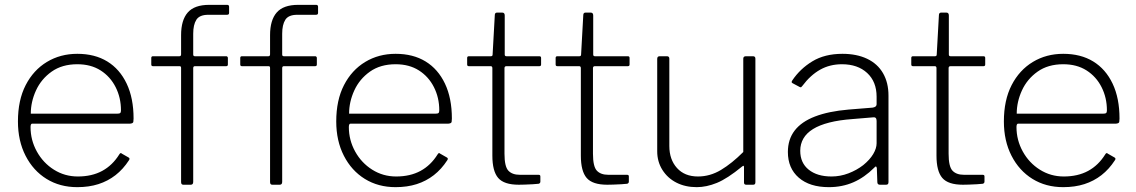

<svg xmlns="http://www.w3.org/2000/svg" viewBox="-20 -762 4685 792"><path d="M106 -238Q106 -184 132 -137Q158 -90 202.5 -62Q247 -34 301 -34Q359 -34 401.5 -57Q444 -80 472 -125Q475 -130 477.5 -130.5Q480 -131 483 -128L511 -112Q517 -108 512 -101Q488 -64 456.5 -39.5Q425 -15 386 -2.5Q347 10 299 10Q227 10 172 -24Q117 -58 85.5 -119.5Q54 -181 54 -261Q54 -349 86 -411Q118 -473 173.5 -506.5Q229 -540 299 -540Q371 -540 422.5 -508.5Q474 -477 502.5 -417Q531 -357 531 -273Q531 -266 530 -259.5Q529 -253 517 -252H113Q109 -252 107.5 -248Q106 -244 106 -238ZM462 -293Q473 -293 476 -296Q479 -299 479 -307Q479 -359 457 -402.5Q435 -446 395 -471.5Q355 -497 299 -497Q236 -497 193 -466.5Q150 -436 128.5 -389Q107 -342 107 -293Z M914 -530Q916 -530 918 -528Q920 -526 920 -523V-496Q920 -489 913 -489H784Q777 -489 777 -481V-12Q777 0 767 0H736Q727 0 727 -11V-482Q727 -489 721 -489H611Q604 -489 604 -496V-523Q604 -526 605.5 -528Q607 -530 611 -530H720Q727 -530 727 -538V-617Q727 -679 754.5 -710.5Q782 -742 843 -742H917Q925 -742 925 -734V-709Q925 -705 923 -703Q921 -701 916 -701H839Q803 -701 790 -680.5Q777 -660 777 -623V-537Q777 -530 784 -530H914ZM1281 -530Q1283 -530 1285 -528Q1287 -526 1287 -523V-496Q1287 -489 1280 -489H1151Q1144 -489 1144 -481V-12Q1144 0 1134 0H1103Q1094 0 1094 -11V-482Q1094 -489 1088 -489H978Q971 -489 971 -496V-523Q971 -526 972.5 -528Q974 -530 978 -530H1087Q1094 -530 1094 -538V-617Q1094 -679 1121.5 -710.5Q1149 -742 1210 -742H1284Q1292 -742 1292 -734V-709Q1292 -705 1290 -703Q1288 -701 1283 -701H1206Q1170 -701 1157 -680.5Q1144 -660 1144 -623V-537Q1144 -530 1151 -530H1281Z M1419 -238Q1419 -184 1445 -137Q1471 -90 1515.5 -62Q1560 -34 1614 -34Q1672 -34 1714.5 -57Q1757 -80 1785 -125Q1788 -130 1790.5 -130.5Q1793 -131 1796 -128L1824 -112Q1830 -108 1825 -101Q1801 -64 1769.5 -39.5Q1738 -15 1699 -2.5Q1660 10 1612 10Q1540 10 1485 -24Q1430 -58 1398.5 -119.5Q1367 -181 1367 -261Q1367 -349 1399 -411Q1431 -473 1486.5 -506.5Q1542 -540 1612 -540Q1684 -540 1735.5 -508.5Q1787 -477 1815.5 -417Q1844 -357 1844 -273Q1844 -266 1843 -259.5Q1842 -253 1830 -252H1426Q1422 -252 1420.5 -248Q1419 -244 1419 -238ZM1775 -293Q1786 -293 1789 -296Q1792 -299 1792 -307Q1792 -359 1770 -402.5Q1748 -446 1708 -471.5Q1668 -497 1612 -497Q1549 -497 1506 -466.5Q1463 -436 1441.5 -389Q1420 -342 1420 -293Z M2069 -489Q2061 -489 2061 -481V-128Q2061 -75 2077 -58Q2093 -41 2124 -41H2201Q2205 -41 2207 -39.5Q2209 -38 2209 -34V-13Q2209 -6 2202 -4Q2195 -3 2178 -2Q2161 -1 2144.5 -0.5Q2128 0 2120 0Q2059 0 2035 -28Q2011 -56 2011 -120V-481Q2011 -489 2004 -489H1914Q1907 -489 1907 -496V-523Q1907 -530 1914 -530H2005Q2012 -530 2012 -537L2021 -699Q2021 -710 2030 -710H2052Q2062 -710 2062 -698V-537Q2062 -530 2069 -530H2205Q2212 -530 2212 -523V-496Q2212 -489 2205 -489Z M2434 -489Q2426 -489 2426 -481V-128Q2426 -75 2442 -58Q2458 -41 2489 -41H2566Q2570 -41 2572 -39.5Q2574 -38 2574 -34V-13Q2574 -6 2567 -4Q2560 -3 2543 -2Q2526 -1 2509.5 -0.5Q2493 0 2485 0Q2424 0 2400 -28Q2376 -56 2376 -120V-481Q2376 -489 2369 -489H2279Q2272 -489 2272 -496V-523Q2272 -530 2279 -530H2370Q2377 -530 2377 -537L2386 -699Q2386 -710 2395 -710H2417Q2427 -710 2427 -698V-537Q2427 -530 2434 -530H2570Q2577 -530 2577 -523V-496Q2577 -489 2570 -489Z M2859 -34Q2909 -34 2954 -61Q2999 -88 3046 -135V-520Q3046 -530 3057 -530H3086Q3096 -530 3096 -520V-10Q3096 0 3087 0H3058Q3049 0 3049 -9V-72Q3049 -77 3047.5 -78Q3046 -79 3041 -75Q2980 -25 2937 -7.5Q2894 10 2854 10Q2807 10 2770.5 -8.5Q2734 -27 2712.5 -61Q2691 -95 2691 -138V-519Q2691 -530 2701 -530H2731Q2741 -530 2741 -520V-160Q2741 -104 2772.5 -69Q2804 -34 2859 -34Z M3586 -70Q3546 -30 3500 -10Q3454 10 3399 10Q3320 10 3275 -29Q3230 -68 3230 -135Q3230 -187 3258 -223.5Q3286 -260 3342 -281.5Q3398 -303 3480 -310L3579 -318Q3587 -319 3591.5 -322.5Q3596 -326 3596 -333V-363Q3596 -425 3557 -461Q3518 -497 3453 -497Q3403 -497 3363 -474.5Q3323 -452 3290 -408Q3287 -404 3285 -402.5Q3283 -401 3279 -403L3249 -419Q3246 -421 3245.5 -423Q3245 -425 3248 -430Q3280 -478 3331 -509Q3382 -540 3455 -540Q3514 -540 3557 -519.5Q3600 -499 3622.5 -460Q3645 -421 3645 -368V-11Q3645 -5 3642.5 -2.5Q3640 0 3635 0H3609Q3605 0 3602 -2.5Q3599 -5 3599 -11L3597 -68Q3595 -81 3586 -70ZM3596 -263Q3596 -280 3582 -278L3498 -271Q3442 -267 3401 -256.5Q3360 -246 3333.5 -229.5Q3307 -213 3294 -190.5Q3281 -168 3281 -140Q3281 -90 3316 -62Q3351 -34 3410 -34Q3446 -34 3480 -47Q3514 -60 3541 -81Q3568 -103 3582 -126.5Q3596 -150 3596 -171V-263Z M3901 -489Q3893 -489 3893 -481V-128Q3893 -75 3909 -58Q3925 -41 3956 -41H4033Q4037 -41 4039 -39.5Q4041 -38 4041 -34V-13Q4041 -6 4034 -4Q4027 -3 4010 -2Q3993 -1 3976.5 -0.5Q3960 0 3952 0Q3891 0 3867 -28Q3843 -56 3843 -120V-481Q3843 -489 3836 -489H3746Q3739 -489 3739 -496V-523Q3739 -530 3746 -530H3837Q3844 -530 3844 -537L3853 -699Q3853 -710 3862 -710H3884Q3894 -710 3894 -698V-537Q3894 -530 3901 -530H4037Q4044 -530 4044 -523V-496Q4044 -489 4037 -489Z M4173 -238Q4173 -184 4199 -137Q4225 -90 4269.5 -62Q4314 -34 4368 -34Q4426 -34 4468.5 -57Q4511 -80 4539 -125Q4542 -130 4544.5 -130.5Q4547 -131 4550 -128L4578 -112Q4584 -108 4579 -101Q4555 -64 4523.5 -39.5Q4492 -15 4453 -2.5Q4414 10 4366 10Q4294 10 4239 -24Q4184 -58 4152.5 -119.5Q4121 -181 4121 -261Q4121 -349 4153 -411Q4185 -473 4240.5 -506.5Q4296 -540 4366 -540Q4438 -540 4489.5 -508.5Q4541 -477 4569.5 -417Q4598 -357 4598 -273Q4598 -266 4597 -259.5Q4596 -253 4584 -252H4180Q4176 -252 4174.5 -248Q4173 -244 4173 -238ZM4529 -293Q4540 -293 4543 -296Q4546 -299 4546 -307Q4546 -359 4524 -402.5Q4502 -446 4462 -471.5Q4422 -497 4366 -497Q4303 -497 4260 -466.5Q4217 -436 4195.5 -389Q4174 -342 4174 -293Z"/></svg>

Font: Libre Franklin Thin ExtraLight
Style: Regular
Weight: 250
Version: Version 3.000